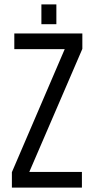

<svg xmlns="http://www.w3.org/2000/svg" viewBox="-20 -852 448 872"><path d="M236 -832H168V-742H236ZM352 0V-71H113L354 -630V-700H45V-629H274L34 -70V0Z"/></svg>

Font: Bebas Neue Regular two
Style: Regular2
Weight: 400
Designer: Ryoichi Tsunekawa & LGV (GE)
Foundry: Free Software Foundation, Inc.
Version: Version 1.003 August 13, 2016